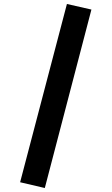

<svg xmlns="http://www.w3.org/2000/svg" viewBox="-20 -834 560 964"><path d="M439 -786 205 110 81 81 316 -814Z"/></svg>

Font: Wolseley Sans SemiBold
Style: Regular
Weight: 600
Designer: Carrois Corporate & Edenspiekermann AG
Foundry: Carrois Corporate GbR & Edenspiekermann AG
Version: Version 4.202